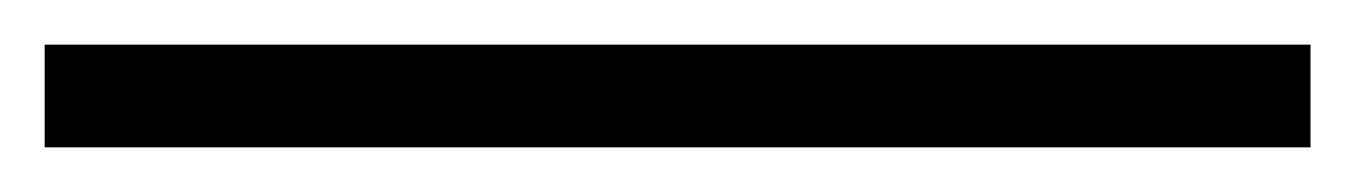

<svg xmlns="http://www.w3.org/2000/svg" viewBox="-25 2 607 86"><path d="M-5 68V22H562V68Z"/></svg>

Font: Noto Serif TC ExtraLight Light
Style: Regular
Weight: 300
Version: Version 2.003-H1;hotconv 1.1.1;makeotfexe 2.6.0